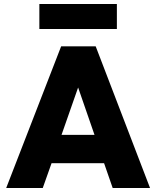

<svg xmlns="http://www.w3.org/2000/svg" viewBox="-20 -941 782 961"><path d="M11 0H194L238 -124H501L544 0H731L459 -709H286ZM177 -796H565V-921H177ZM288 -266 371 -503 453 -266Z"/></svg>

Font: MV Cash ExtraBold
Style: Regular
Weight: 800
Designer: Rodrigo Fuenzalida
Foundry: fragTYPE
Version: Version 1.100;Glyphs 3.1.2 (3151)